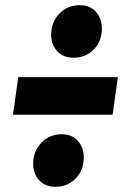

<svg xmlns="http://www.w3.org/2000/svg" viewBox="-20 -699 483 735"><path d="M261.2 -478Q221.7 -478 198.7 -503.4Q175.8 -528.8 175.8 -565.9Q175.8 -613.8 207 -646.5Q238.3 -679.2 285.2 -679.2Q324.7 -679.2 347.4 -653.6Q370.1 -627.9 370.1 -589.8Q370.1 -541.5 339.1 -509.8Q308.1 -478 261.2 -478ZM29.8 -259.8 49.8 -403.8H431.2L411.1 -259.8ZM191.9 16.1Q152.8 16.1 129.9 -9Q106.9 -34.2 106.9 -71.8Q106.9 -119.6 137.9 -152.3Q168.9 -185.1 215.8 -185.1Q255.4 -185.1 278.1 -159.7Q300.8 -134.3 300.8 -96.2Q300.8 -47.9 269.8 -15.9Q238.8 16.1 191.9 16.1Z"/></svg>

Font: Fira Sans Compressed Heavy
Style: Italic
Weight: 900
Width: 3
Italic angle: -8°
Designer: Carrois Corporate & Edenspiekermann AG
Foundry: Carrois Corporate GbR & Edenspiekermann AG
Version: Version 4.203;PS 004.203;hotconv 1.0.88;makeotf.lib2.5.64775